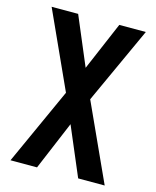

<svg xmlns="http://www.w3.org/2000/svg" viewBox="-111 -812 722 888"><g transform="rotate(15 250.0 -367.5)"><path d="M25 0H152L250 -233L349 0H476L308 -368L476 -735H349L250 -503L152 -735H25L192 -368Z"/></g></svg>

Font: Iosevka SS09
Style: Bold
Weight: 700
Monospace: yes
Designer: Belleve Invis
Foundry: Belleve Invis
Version: Version 5.2.1; ttfautohint (v1.8.3)